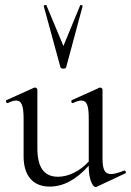

<svg xmlns="http://www.w3.org/2000/svg" viewBox="-20 -751 533 781"><path d="M182 8C237 8 289 -19 341 -77V-73C341 -19 358 10 369 10C370 10 371 10 373 9L490 -46C495 -49 490 -59 485 -57C461 -48 445 -43 432 -43C406 -43 397 -61 397 -107V-387C397 -391 391 -395 387 -395C386 -395 386 -395 384 -394L273 -344C267 -342 271 -329 277 -332C292 -339 303 -342 311 -342C334 -342 341 -320 341 -268V-94C304 -54 258 -32 216 -32C160 -32 132 -69 132 -148V-387C132 -391 125 -395 122 -395C120 -395 120 -395 118 -394L7 -344C1 -342 6 -329 12 -332C27 -339 37 -342 46 -342C68 -342 76 -320 76 -268V-115C76 -34 116 8 182 8ZM158 -726 226 -477C229 -470 247 -470 249 -477L316 -726C318 -730 307 -732 306 -729L238 -564L169 -729C168 -733 157 -730 158 -726Z"/></svg>

Font: Cormorant Garamond
Style: Regular
Weight: 400
Designer: Christian Thalmann (Catharsis Fonts)
Foundry: Catharsis Fonts
Version: Version 4.002;Glyphs 3.4 (3410)